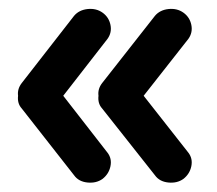

<svg xmlns="http://www.w3.org/2000/svg" viewBox="-20 -410 480 425"><path d="M386 -14Q372 -4 352.5 -6Q333 -8 323 -22L206 -170Q196 -181 198 -198Q196 -213 206 -226L323 -375Q334 -388 353 -390Q372 -392 386 -382Q400 -372 403.5 -355Q407 -338 397 -324L298 -198L397 -72Q407 -59 403.5 -42Q400 -25 386 -14ZM207 -14Q193 -4 173.5 -6Q154 -8 144 -22L28 -170Q18 -181 20 -198Q18 -213 28 -226L144 -375Q155 -388 174 -390Q193 -392 207 -382Q221 -372 224.5 -355Q228 -338 218 -324L120 -198L218 -72Q228 -59 224.5 -42Q221 -25 207 -14Z"/></svg>

Font: Hoogli
Style: Bold
Weight: 700
Designer: Anand Singh Naorem
Foundry: Brand New Type
Version: Version 1.00 b007